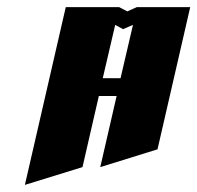

<svg xmlns="http://www.w3.org/2000/svg" viewBox="-20 -520 555 540"><path d="M165 -500H315L338 -488L365 -500H515L423 -100L262 -50L308 -250H258L212 -50L50 0ZM304 -450 269 -300H319L354 -450L326 -438Z"/></svg>

Font: SOV_Meka
Style: Italic
Weight: 400
Italic angle: -13°
Version: Version 1.00